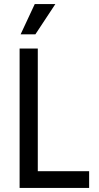

<svg xmlns="http://www.w3.org/2000/svg" viewBox="-20 -930 492 950"><path d="M77 0V-690H167V-83H421V0ZM82 -760 152 -910H254L155 -760Z"/></svg>

Font: Radio Canada Condensed
Style: Regular
Weight: 400
Width: 3
Designer: Charles Daoud, Etienne Aubert Bonn, Alexandre Saumier Demers, Jacques Le Bailly
Foundry: Radio-Canada
Version: Version 2.104; ttfautohint (v1.8.4.7-5d5b);gftools[0.9.28.de